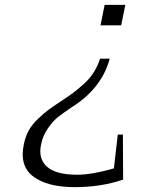

<svg xmlns="http://www.w3.org/2000/svg" viewBox="-20 -537 622 789"><path d="M495 -517 478 -433H393L410 -517ZM485 16 486 201Q396 232 287 232Q175 232 117 188.5Q59 145 78 56Q84 25 98 -0.5Q112 -26 137 -49.5Q162 -73 179 -85.5Q196 -98 229 -120Q260 -140 280 -155Q300 -170 325 -192.5Q350 -215 366 -241Q382 -267 391 -296H431Q397 -172 274 -96Q239 -72 219 -56.5Q199 -41 177.5 -10.5Q156 20 149 56Q136 114 172.5 147.5Q209 181 298 181Q358 181 448 155L464 16Z"/></svg>

Font: Afta serif
Style: Italic
Weight: 400
Italic angle: -12°
Designer: parq.ink
Foundry: Oriol Esparraguera Font
Version: Version 1.000